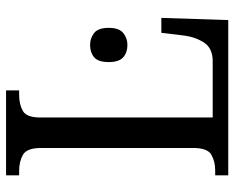

<svg xmlns="http://www.w3.org/2000/svg" viewBox="-88 -666 754 617"><g transform="rotate(-90 288.5 -357.0)"><path d="M34 0V-42H50Q79 -42 100.5 -54.5Q122 -67 122 -113V-601Q122 -647 100.5 -659.5Q79 -672 48 -672H34V-714H307V-672H293Q262 -672 241 -660Q220 -648 220 -605V-50H401Q442 -50 460 -77Q478 -104 483 -140L492 -215H540L533 0ZM453 -324Q429 -324 413.5 -337.5Q398 -351 398 -384Q398 -418 413.5 -431Q429 -444 453 -444Q475 -444 491.5 -431Q508 -418 508 -384Q508 -351 491.5 -337.5Q475 -324 453 -324Z"/></g></svg>

Font: Noto Serif SemiCondensed
Style: Regular
Weight: 400
Width: 4
Designer: Monotype Design Team
Foundry: Monotype Imaging Inc.
Version: Version 2.013